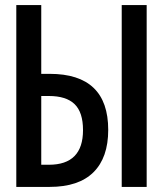

<svg xmlns="http://www.w3.org/2000/svg" viewBox="-20 -734 640 754"><path d="M44 0V-714H142V-444H175Q405 -444 405 -224Q405 -115 347 -57.5Q289 0 175 0ZM458 0V-714H556V0ZM142 -87H172Q306 -87 306 -223Q306 -293 273 -325Q240 -357 172 -357H142Z"/></svg>

Font: Noto Sans Mono Medium
Style: Regular
Weight: 500
Designer: Monotype Design Team
Foundry: Monotype Imaging Inc.
Version: Version 2.014